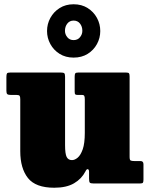

<svg xmlns="http://www.w3.org/2000/svg" viewBox="-20 -860 706 900"><path d="M75 -151V-394.5Q75 -406.5 72 -410.8Q69 -415 57.5 -415H31Q19 -415 14.5 -418.5Q10 -422 10 -434V-498.5Q10 -511.5 12.8 -515.8Q15.5 -520 28 -520H265Q277 -520 281 -516.8Q285 -513.5 285 -500.5V-179.5Q285 -139 292.5 -124.2Q300 -109.5 317.5 -109.5Q330.5 -109.5 344.2 -121Q358 -132.5 367.8 -160.2Q377.5 -188 377.5 -237V-394Q377.5 -405.5 375.2 -410.2Q373 -415 364 -415H344Q336 -415 333 -417.5Q330 -420 330 -431V-500Q330 -512 332.8 -516Q335.5 -520 347 -520H570.5Q582 -520 584.8 -516.2Q587.5 -512.5 587.5 -501V-125Q587.5 -110.5 592.2 -107.8Q597 -105 611.5 -105H639Q652.5 -105 652.5 -90V-18.5Q652.5 -7.5 650 -3.8Q647.5 0 637 0H418Q404 0 400.8 -4.2Q397.5 -8.5 397.5 -22.5V-54Q397.5 -65.5 391.8 -67Q386 -68.5 380.5 -56.5Q362.5 -21.5 327 -0.8Q291.5 20 234.5 20Q147 20 111 -25.5Q75 -71 75 -151ZM325 -590Q287.5 -590 259.5 -607.5Q231.5 -625 216 -653.5Q200.5 -682 200.5 -714.5Q200.5 -747.5 216 -776Q231.5 -804.5 259.5 -822.2Q287.5 -840 325 -840Q363 -840 391 -822.2Q419 -804.5 434.5 -776Q450 -747.5 450 -714.5Q450 -682 434.5 -653.5Q419 -625 391 -607.5Q363 -590 325 -590ZM325 -672Q344 -672 355 -685.5Q366 -699 366 -715.5Q366 -735.5 355 -749.5Q344 -763.5 325 -763.5Q306.5 -763.5 295.5 -749.5Q284.5 -735.5 284.5 -715.5Q284.5 -699 295.5 -685.5Q306.5 -672 325 -672Z"/></svg>

Font: Besley* Narrow Fatface
Style: Regular
Weight: 900
Width: 4
Designer: Owen Earl
Foundry: indestructible type*
Version: Version 3.000; ttfautohint (v1.8.3)